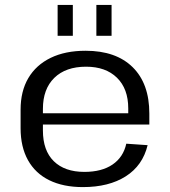

<svg xmlns="http://www.w3.org/2000/svg" viewBox="-20 -755 693 783"><path d="M318 8Q238 8 181 -20Q124 -48 94 -102Q64 -156 64 -232V-308Q64 -383 95.5 -436.5Q127 -490 186.5 -519Q246 -548 329 -548Q453 -548 521 -481Q589 -414 589 -292V-247H138V-293H517L503 -275V-313Q503 -393 457 -438Q411 -483 331 -483Q248 -483 201.5 -437.5Q155 -392 155 -311V-223Q155 -141 199.5 -97.5Q244 -54 324 -54Q395 -54 439 -84Q483 -114 495 -169L582 -163Q562 -80 493 -36Q424 8 318 8ZM277 -735V-609H215V-735ZM435 -735V-609H373V-735Z"/></svg>

Font: Pathway Extreme 72pt Medium
Style: Regular
Weight: 500
Designer: Eduardo Rodriguez Tunni
Foundry: Eduardo Rodriguez Tunni
Version: Version 1.001;gftools[0.9.26]